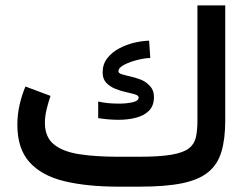

<svg xmlns="http://www.w3.org/2000/svg" viewBox="-20 -698 934 718"><path d="M422.9 -111.8H498Q576.2 -111.8 620.8 -119.4Q665.5 -127 686.3 -143.1Q707 -159.2 712.6 -184.8Q718.3 -210.4 718.3 -246.1V-677.7H822.3V-247.6Q822.3 -177.7 807.9 -130.1Q793.5 -82.5 758.3 -54Q723.1 -25.4 661.1 -12.7Q599.1 0 503.4 0H422.9Q305.2 0 220.5 -20.5Q135.7 -41 90.3 -91.6Q44.9 -142.1 44.9 -231.4Q44.9 -269.5 53.2 -305.9Q61.5 -342.3 75.2 -374.5L168.9 -339.4Q161.1 -316.9 154.5 -290Q147.9 -263.2 147.9 -238.8Q147.9 -185.5 181.4 -158.2Q214.8 -130.9 276.6 -121.3Q338.4 -111.8 422.9 -111.8ZM347.2 -318.4Q379.9 -310.5 425.3 -310.5Q454.1 -310.5 476.3 -315.7Q498.5 -320.8 498.5 -333.5Q498.5 -340.8 484.9 -345Q471.2 -349.1 451.2 -353.5Q431.2 -357.9 411.1 -366Q391.1 -374 377.4 -388.4Q363.8 -402.8 363.8 -427.2Q363.8 -458 381.3 -480.5Q398.9 -502.9 426.3 -517.3Q453.6 -531.7 483.4 -538.6Q513.2 -545.4 537.6 -545.9L542 -481Q522.9 -481 494.9 -474.1Q466.8 -467.3 444.8 -456.1Q422.9 -444.8 422.9 -431.2Q422.9 -424.3 435.3 -420.4Q447.8 -416.5 466.3 -412.4Q484.9 -408.2 504.2 -401.1Q523.4 -394 536.6 -380.4Q555.7 -363.3 555.7 -335.4Q555.7 -302.2 536.9 -283.7Q518.1 -265.1 488 -257.6Q458 -250 423.3 -250Q404.3 -250 384.8 -251.7Q365.2 -253.4 347.2 -256.3Z"/></svg>

Font: Vazirmatn UI FD Medium
Style: Regular
Weight: 500
Designer: Saber Rastikerdar
Foundry: Saber Rastikerdar
Version: Version 33.003